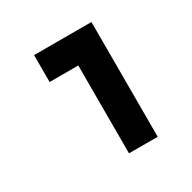

<svg xmlns="http://www.w3.org/2000/svg" viewBox="-149 -816 966 966"><g transform="rotate(-30 333.5 -333.5)"><path d="M333.3 0V-510.4H166.7V-666.7H500V0Z"/></g></svg>

Font: Monoid
Style: Bold
Weight: 700
Width: 4
Designer: Andreas Larsen (@larsenwork)
Version: Version 0.61